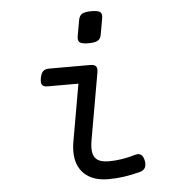

<svg xmlns="http://www.w3.org/2000/svg" viewBox="-50 -713 700 769"><g transform="rotate(-5 300.0 -328.0)"><path d="M157.2 -451.2Q140.6 -451.2 132.3 -443.1Q124 -435.1 120.6 -416Q117.2 -397 122.8 -388.9Q128.4 -380.9 145 -380.9H268.6L228 -149.9Q224.6 -131.3 224.6 -111.8Q224.6 -54.2 258.8 -21.7Q293 10.7 356 10.7Q417.5 10.7 483.4 -7.3Q513.7 -15.6 506.3 -51.3Q499 -85.9 469.7 -77.1Q415 -60.5 363.3 -60.5Q329.1 -60.5 313.5 -74.5Q297.9 -88.4 297.9 -119.1Q297.9 -130.9 301.3 -151.4L348.1 -418Q351.6 -436 345.2 -443.6Q338.9 -451.2 322.3 -451.2ZM293.5 -633.8 282.2 -570.3Q279.3 -552.7 287.8 -545.7Q296.4 -538.6 323.2 -538.6Q350.1 -538.6 361.1 -545.7Q372.1 -552.7 375 -570.3L386.2 -633.8Q389.2 -651.4 380.9 -658.4Q372.6 -665.5 345.7 -665.5Q318.8 -665.5 307.6 -658.4Q296.4 -651.4 293.5 -633.8Z"/></g></svg>

Font: Courier Prime Code
Style: Italic
Weight: 400
Italic angle: -10°
Designer: Alan Dague-Greene
Foundry: Quote-Unquote Apps
Version: Version 3.18